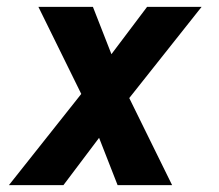

<svg xmlns="http://www.w3.org/2000/svg" viewBox="-20 -540 640 560"><path d="M165 0H6L217 -266L92 -520H251L305 -382L409 -520H568L357 -254L482 0H323L269 -138Z"/></svg>

Font: Iosevka Aile Extrabold
Style: Italic
Weight: 800
Italic angle: -9°
Designer: Belleve Invis
Foundry: Belleve Invis
Version: Version 31.1.0; ttfautohint (v1.8.4)